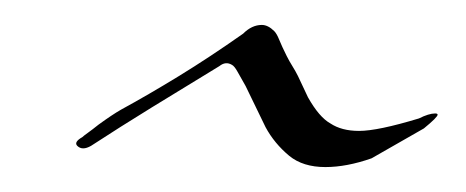

<svg xmlns="http://www.w3.org/2000/svg" viewBox="-20 -500 374 154"><path d="M241 -366Q223 -366 212 -375Q200 -385 193 -398L177 -431Q173 -438 170.5 -442.5Q168 -447 166 -448Q161 -451 156 -447Q128 -430 102 -414Q76 -398 53 -383Q46 -379 42 -383Q39 -386 46 -390Q47 -391 50.5 -393.5Q54 -396 59 -400Q70 -408 77 -412Q99 -424 123.5 -439Q148 -454 175 -473Q182 -480 190 -480Q195 -480 200 -475Q202 -473 204 -468Q206 -463 210 -455Q212 -451 214.5 -447Q217 -443 219 -439Q221 -435 223 -430.5Q225 -426 227 -422Q236 -406 245 -401Q254 -395 268 -395Q283 -395 316 -405Q324 -409 329 -409Q331 -409 331 -408Q331 -406 320 -397L278 -373Q258 -366 241 -366Z"/></svg>

Font: Allison
Style: Regular
Weight: 400
Designer: Robert E. Leuschke
Foundry: Robert E. Leuschke
Version: Version 1.010; ttfautohint (v1.8.3)